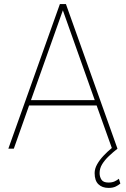

<svg xmlns="http://www.w3.org/2000/svg" viewBox="-20 -731 620 944"><path d="M564.5 147.9 571.8 171.4Q563 179.2 549.1 186Q535.2 192.9 513.7 192.9Q482.4 192.9 463.9 175Q445.3 157.2 445.3 120.1Q445.3 98.6 457.5 76.9Q469.7 55.2 489 34.7Q508.3 14.2 529.8 -3.4L455.1 -212.4H123L47.9 0H21L274.4 -710.9H304.2L557.6 0Q534.7 18.1 514.9 36.9Q495.1 55.7 482.4 76.2Q469.7 96.7 469.7 120.1Q469.7 138.2 478.8 152.3Q487.8 166.5 513.2 166.5Q531.7 166.5 543.9 160.6Q556.2 154.8 564.5 147.9ZM132.3 -238.8H445.8L289.1 -680.2Z"/></svg>

Font: Robert Sans Thin
Style: Regular
Weight: 100
Designer: Christian Robertson (extended by Adam Twardoch)
Foundry: Google
Version: Version 12.135;April 2, 2019;FontCreator 11.5.0.2425 64-bit;